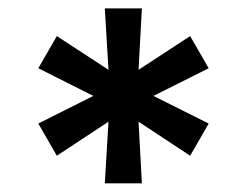

<svg xmlns="http://www.w3.org/2000/svg" viewBox="-20 -747 577 449"><path d="M311.8 -318.2 304 -462.4 424.7 -382.8 468 -458.1 338.8 -522.7 468 -587.4 424.7 -662.6 304 -583.8 311.8 -727.3H225.1L233.7 -583.8L112.9 -662.6L69.6 -587.4L198.2 -522.7L69.6 -458.1L112.9 -382.8L233.7 -462.4L225.1 -318.2Z"/></svg>

Font: Riot Sans 2.0
Style: Bold
Weight: 600
Designer: Rasmus Andersson
Foundry: rsms
Version: Version 3.006;hotconv 1.0.109;makeotfexe 2.5.65596